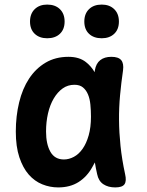

<svg xmlns="http://www.w3.org/2000/svg" viewBox="-20 -808 640 838"><path d="M234 10Q198 10 164.5 -3.5Q131 -17 105.5 -46Q80 -75 64.5 -121.5Q49 -168 49 -234Q49 -301 63.5 -361Q78 -421 107 -465Q136 -509 179 -534.5Q222 -560 279 -560Q326 -560 355 -537Q378 -519 393 -493Q394 -497 394 -501Q399 -531 417.5 -545.5Q436 -560 466 -560Q497 -560 509 -545.5Q521 -531 517 -501Q509 -446 504 -392Q499 -338 499.5 -283.5Q500 -229 506 -171Q512 -113 526 -48Q533 -18 523.5 -4Q514 10 483 10Q452 10 431 -4Q410 -18 404 -48Q398 -74 394 -99Q389 -89 383 -79Q360 -37 323 -13.5Q286 10 234 10ZM259 -112Q281 -112 302.5 -123.5Q324 -135 340.5 -158.5Q357 -182 367 -217Q377 -252 377 -299Q377 -326 374.5 -351.5Q372 -377 364 -396Q356 -415 342 -426.5Q328 -438 305 -438Q276 -438 253.5 -422Q231 -406 214.5 -378Q198 -350 189.5 -313Q181 -276 181 -234Q181 -179 200 -145.5Q219 -112 259 -112ZM424 -641Q389 -641 368.5 -660.5Q348 -680 348 -714Q348 -748 368.5 -768Q389 -788 424 -788Q458 -788 478.5 -768Q499 -748 499 -714Q499 -680 478.5 -660.5Q458 -641 424 -641ZM186 -641Q152 -641 131.5 -660.5Q111 -680 111 -714Q111 -748 131.5 -768Q152 -788 186 -788Q221 -788 241.5 -768Q262 -748 262 -714Q262 -680 241.5 -660.5Q221 -641 186 -641Z"/></svg>

Font: Maple Mono
Style: Bold
Weight: 700
Monospace: yes
Designer: subframe7536
Version: Version 7.200